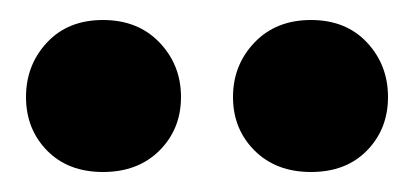

<svg xmlns="http://www.w3.org/2000/svg" viewBox="-20 -722 414 192"><path d="M161 -625Q161 -593 139.5 -571.5Q118 -550 83 -550Q48 -550 27 -571.5Q6 -593 6 -625Q6 -657 27 -679.5Q48 -702 83 -702Q118 -702 139.5 -679.5Q161 -657 161 -625ZM368 -625Q368 -593 347 -571.5Q326 -550 291 -550Q256 -550 234.5 -571.5Q213 -593 213 -625Q213 -657 234.5 -679.5Q256 -702 291 -702Q326 -702 347 -679.5Q368 -657 368 -625Z"/></svg>

Font: Baloo Bhaina 2
Style: Bold
Weight: 700
Designer: Yesha Goshar, Manish Minz, Shuchita Grover and Ek Type
Foundry: Ek Type
Version: Version 1.640;hotconv 1.0.111;makeotfexe 2.5.65597; ttfautoh